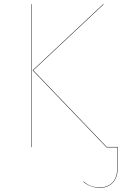

<svg xmlns="http://www.w3.org/2000/svg" viewBox="-20 -700 589 912"><path d="M130 -680H132V-1H130ZM539 -2V97Q539 143 516 167.5Q493 192 455 192Q410 192 376 164L377 162Q393 176 411 183Q429 190 455 190Q493 190 515 166Q537 142 537 97V0H486L135 -366L470 -680H473L138 -366L487 -2Z"/></svg>

Font: FiraGO Two
Style: Regular
Weight: 100
Designer: bBox Type
Foundry: bBox Type GmbH
Version: Version 1.001